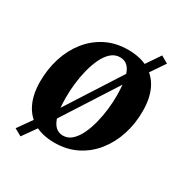

<svg xmlns="http://www.w3.org/2000/svg" viewBox="-160 -739 889 931"><g transform="rotate(30 284.0 -273.0)"><path d="M83 68.5 43 46 108 -46 153 -103.5 397 -484 423 -528 482 -615 522 -592 462.5 -504.5 420.5 -449.5 176 -68.5 146.5 -21ZM326.5 -556.5Q394.5 -556.5 441 -530.5Q487.5 -504.5 511.5 -455Q535.5 -405.5 535.5 -334.5Q536 -265 516 -202.5Q496 -140 457.8 -91.5Q419.5 -43 364.5 -15Q309.5 13 240 13Q173 13 126.8 -13.2Q80.5 -39.5 56.8 -89Q33 -138.5 32.5 -208.5Q32.5 -279 52.2 -341.8Q72 -404.5 110.2 -452.8Q148.5 -501 203 -528.8Q257.5 -556.5 326.5 -556.5ZM311 -505.5Q282.5 -505.5 261 -486.5Q239.5 -467.5 224 -435.5Q208.5 -403.5 198.5 -364Q188.5 -324.5 183.8 -282.8Q179 -241 179.5 -203.5Q179.5 -144.5 189 -108Q198.5 -71.5 216 -54.5Q233.5 -37.5 258.5 -37.5Q286.5 -37.5 307.8 -56.8Q329 -76 344.5 -108Q360 -140 370 -179.5Q380 -219 384.8 -260.8Q389.5 -302.5 389 -340.5Q388.5 -399.5 379.8 -435.8Q371 -472 353.8 -488.8Q336.5 -505.5 311 -505.5Z"/></g></svg>

Font: Merriweather 48pt
Style: Bold Italic
Weight: 700
Italic angle: -7.8°
Version: Version 2.101